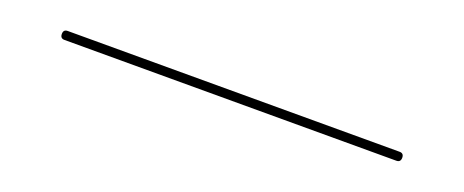

<svg xmlns="http://www.w3.org/2000/svg" viewBox="1 -566 998 413"><g transform="rotate(20 500.0 -359.5)"><path d="M120.1 -349.6Q110.4 -349.6 110.4 -359.9Q110.4 -370.1 120.1 -370.1H879.9Q889.6 -370.1 889.6 -359.9Q889.6 -349.6 879.9 -349.6Z"/></g></svg>

Font: Rounded-L Mgen+ 2m thin
Style: Regular
Weight: 100
Designer: [Source Han Sans]
Ryoko NISHIZUKA  (kana & ideographs); Paul D. Hunt (Latin, Greek & Cyrillic); Wenlong ZHANG  (bopomofo
Version: Version 1.059.20150602